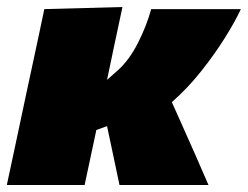

<svg xmlns="http://www.w3.org/2000/svg" viewBox="-38 -528 708 548"><path d="M-18.5 0Q-7.5 -51 3 -100.5Q13.5 -150 27 -213.5L37.5 -263Q49 -316 57.5 -356Q66 -396 73.5 -430.8Q81 -465.5 88.5 -502L311.5 -508Q299 -449.5 287.8 -396.8Q276.5 -344 267.5 -300L298.5 -327.5Q331 -356.5 356 -406Q381 -455.5 393.5 -502H649.5Q633 -466.5 603.8 -419.8Q574.5 -373 536.2 -324.8Q498 -276.5 452.5 -236.5L481.5 -171.5Q499 -132.5 518.8 -87.8Q538.5 -43 557 0H303Q297.5 -26.5 292 -52.2Q286.5 -78 281 -104.5L267.5 -168L237 -157Q228.5 -117.5 220.5 -79.5Q212.5 -41.5 203.5 0Z"/></svg>

Font: Commissioner Black
Style: Italic
Weight: 900
Italic angle: -12°
Designer: Kostas Bartsokas
Foundry: Kostas Bartsokas
Version: Version 1.000; ttfautohint (v1.8.3)